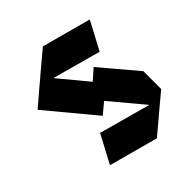

<svg xmlns="http://www.w3.org/2000/svg" viewBox="-192 -774 882 882"><g transform="rotate(-45 249.5 -332.5)"><path d="M310 2 70 -63 143 -200 394 -131 260 -291 207 -247 15 -478 98 -549 127 -573 130 -576 238 -667 478 -602 405 -465 169 -530 285 -390 336 -435 484 -260V-144L431 -100Z"/></g></svg>

Font: Blaka Ink
Style: Regular
Weight: 400
Designer: Mohamed Gaber
Foundry: Kief Type Foundry
Version: Version 1.003; ttfautohint (v1.8.4.7-5d5b)